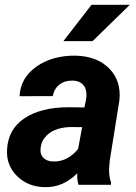

<svg xmlns="http://www.w3.org/2000/svg" viewBox="-20 -770 565 800"><path d="M307.1 0Q300.8 -20 301.8 -47.9Q242.2 11.7 167 9.8Q97.7 8.8 52 -35.4Q6.3 -79.6 9.3 -144.5Q12.7 -231 81.8 -277.1Q150.9 -323.2 267.1 -323.2L331.5 -322.3L338.4 -354Q341.3 -370.1 339.8 -384.8Q337.4 -407.7 322.5 -420.7Q307.6 -433.6 283.2 -434.1Q251 -435.1 228.5 -418.2Q206.1 -401.4 199.7 -369.6L61.5 -369.1Q64.9 -444.8 131.1 -491.9Q197.3 -539.1 294.4 -538.1Q384.3 -536.1 435.1 -484.6Q485.8 -433.1 477.5 -352.1L437 -99.1L434.6 -67.9Q433.6 -33.2 442.9 -9.3L442.4 0ZM201.2 -97.2Q260.7 -95.2 305.2 -148.9L322.3 -240.2L274.4 -240.7Q198.2 -238.8 164.6 -194.3Q152.3 -178.2 149.4 -154.8Q145.5 -128.4 160.4 -113Q175.3 -97.7 201.2 -97.2ZM361.3 -750H521L365.7 -598.6H244.1Z"/></svg>

Font: TypoPRO Roboto
Style: Bold Italic
Weight: 700
Italic angle: -12°
Designer: Google
Version: Version 2.136; 2016